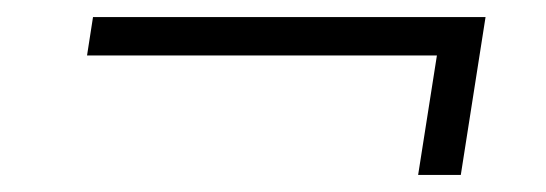

<svg xmlns="http://www.w3.org/2000/svg" viewBox="-20 -420 640 225"><path d="M520 -215H470L492 -355H82L89 -400H549Z"/></svg>

Font: JetBrains Mono Extra Light
Style: Italic
Weight: 200
Italic angle: -9°
Monospace: yes
Designer: Philipp Nurullin, Konstantin Bulenkov
Foundry: JetBrains
Version: 2.002